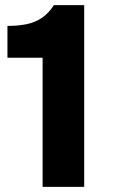

<svg xmlns="http://www.w3.org/2000/svg" viewBox="-20 -728 439 748"><path d="M146 0V-503H9V-627Q51 -627 84.5 -634Q118 -641 144 -659Q170 -677 190 -708H308V0Z"/></svg>

Font: Onest ExtraBold
Style: Regular
Weight: 800
Designer: Dmitri Voloshin, Andrey Kudryavtsev
Foundry: Dmitri Voloshin, Andrey Kudryavtsev
Version: Version 1.000;gftools[0.9.33]